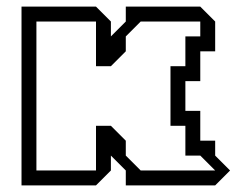

<svg xmlns="http://www.w3.org/2000/svg" viewBox="-20 -560 715 580"><path d="M270 -45V-180H315L360 -135V-90L405 -45H630L585 -90H540V-180H495V-360H540V-450H585V-495H405L360 -450V-405L315 -360H270V-495H90V-45ZM45 0V-540H270L315 -495V-450L360 -495V-540H585L630 -495V-405H585V-315H540V-225H585V-135H630V-90L675 -45L630 0H360V-45L315 -90V-45L270 0Z"/></svg>

Font: Rubik Iso
Style: Regular
Weight: 400
Designer: Hubert and Fischer, NaN
Foundry: Hubert and Fischer, NaN
Version: Version 2.200